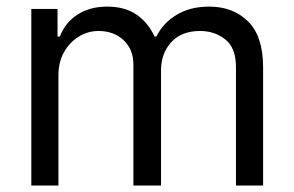

<svg xmlns="http://www.w3.org/2000/svg" viewBox="-20 -573 909 593"><path d="M76.7 0V-545.5H157.7V-460.2H164.8Q181.8 -503.9 219.8 -528.2Q257.8 -552.6 311.1 -552.6Q365.1 -552.6 401.1 -528.2Q437.1 -503.9 457.4 -460.2H463.1Q484 -502.5 525.9 -527.5Q567.8 -552.6 626.4 -552.6Q699.6 -552.6 746.1 -506.9Q792.6 -461.3 792.6 -365.1V0H708.8V-365.1Q708.8 -425.4 675.8 -451.3Q642.8 -477.3 598 -477.3Q540.5 -477.3 508.9 -442.6Q477.3 -408 477.3 -355.1V0H392V-373.6Q392 -420.1 361.9 -448.7Q331.7 -477.3 284.1 -477.3Q251.4 -477.3 223.2 -459.9Q195 -442.5 177.7 -411.8Q160.5 -381 160.5 -340.9V0Z"/></svg>

Font: InterMG
Style: Regular
Weight: 400
Designer: Rasmus Andersson
Foundry: rsms
Version: Version 3.019;December 26, 2023;FontCreator 15.0.0.2955 64-b